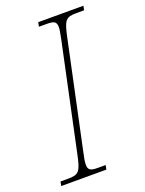

<svg xmlns="http://www.w3.org/2000/svg" viewBox="-154 -780 638 847"><g transform="rotate(-20 165.0 -357.0)"><path d="M-17 0H195L199 -20H163C130 -20 117 -25 117 -51C117 -64 120 -82 126 -108L232 -606C248 -683 257 -694 307 -694H343L347 -714H135L131 -694H167C200 -694 213 -689 213 -663C213 -650 209 -632 204 -606L98 -108C82 -31 73 -20 23 -20H-13Z"/></g></svg>

Font: Noto Serif SemiCondensed Thin
Style: Italic
Weight: 100
Width: 4
Italic angle: -12°
Designer: Monotype Design Team
Foundry: Monotype Imaging Inc.
Version: Version 2.013